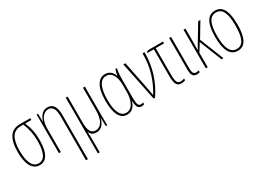

<svg xmlns="http://www.w3.org/2000/svg" viewBox="-13 -1286 3116 2266"><g transform="rotate(-30 1545.5 -152.5)"><path d="M197 10Q124 10 85 -58.5Q46 -127 46 -256Q46 -527 232 -527H375V-502H291Q317 -444 329.5 -384Q342 -324 342 -253Q342 -120 304.5 -55Q267 10 197 10ZM197 -15Q315 -15 315 -253Q315 -323 303 -381.5Q291 -440 266 -502H235Q148 -502 110.5 -439.5Q73 -377 73 -256Q73 -137 105 -76Q137 -15 197 -15Z M722 -375V232H696V-365Q696 -513 610 -513Q577 -513 549 -491Q521 -469 504 -424.5Q487 -380 487 -316V0H461V-527H480L483 -415H485Q498 -465 529 -501Q560 -537 613 -537Q665 -537 693.5 -497Q722 -457 722 -375Z M1119 0H1100L1097 -112H1095Q1063 10 969 10Q937 10 916 -3Q895 -16 882 -45H880Q883 -4 883 54V232H858V-527H884V-167Q884 -88 906 -51.5Q928 -15 971 -15Q1028 -15 1060.5 -68.5Q1093 -122 1093 -228V-527H1119Z M1245 -257Q1245 -398 1285.5 -467.5Q1326 -537 1397 -537Q1438 -537 1469 -513Q1500 -489 1512 -448H1515Q1522 -492 1535 -527H1556Q1549 -500 1545.5 -465Q1542 -430 1542 -367V-126Q1542 -63 1552.5 -39Q1563 -15 1587 -15Q1607 -15 1621 -22V3Q1602 10 1583 10Q1549 10 1533.5 -16.5Q1518 -43 1517 -105H1515Q1504 -58 1472 -24Q1440 10 1388 10Q1318 10 1281.5 -58Q1245 -126 1245 -257ZM1516 -222V-319Q1516 -410 1485 -461Q1454 -512 1398 -512Q1335 -512 1303 -446Q1271 -380 1271 -257Q1271 -137 1301.5 -76Q1332 -15 1389 -15Q1450 -15 1483 -76Q1516 -137 1516 -222Z M1671 -527 1746 -153Q1747 -147 1754.5 -109Q1762 -71 1766 -42H1769Q1833 -145 1869 -264Q1905 -383 1905 -527H1932Q1932 -236 1771 0H1751L1643 -527Z M2183 -502H2070V-145Q2070 -72 2082.5 -43Q2095 -14 2130 -14Q2142 -14 2156.5 -17Q2171 -20 2181 -25V-1Q2173 3 2158 6.5Q2143 10 2127 10Q2078 10 2061 -25.5Q2044 -61 2044 -140V-502H1958V-517L1989 -527H2183Z M2293 -101Q2293 -51 2305.5 -33Q2318 -15 2341 -15Q2359 -15 2378 -22V3Q2357 10 2339 10Q2302 10 2284.5 -13.5Q2267 -37 2267 -97V-527H2293Z M2573 -327 2703 0H2677L2556 -304L2489 -198V0H2463V-527H2489V-354Q2489 -316 2487 -234H2488L2520 -290L2663 -527H2693Z M2897 10Q2743 10 2743 -266Q2743 -537 2895 -537Q2974 -537 3010 -466.5Q3046 -396 3046 -264Q3046 -125 3009 -57.5Q2972 10 2897 10ZM2896 -15Q2960 -15 2989.5 -75.5Q3019 -136 3019 -265Q3019 -386 2990 -449Q2961 -512 2895 -512Q2830 -512 2799.5 -450Q2769 -388 2769 -266Q2769 -15 2896 -15Z"/></g></svg>

Font: Noto Sans Display Thin Cond
Style: Regular
Weight: 250
Width: 3
Designer: Monotype Design team
Foundry: Monotype Imaging Inc.
Version: Version 1.000